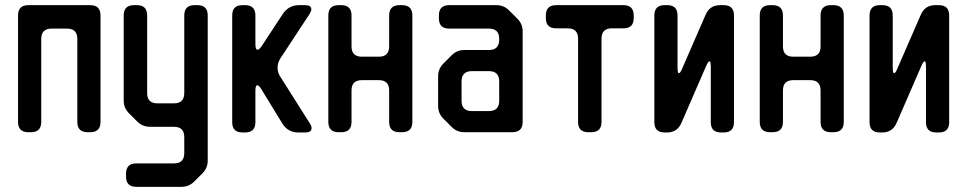

<svg xmlns="http://www.w3.org/2000/svg" viewBox="-20 -505 3753 745"><path d="M50 -32Q50 8 90 8H100Q140 8 140 -32V-354Q140 -394 180 -394H240Q280 -394 280 -354V-32Q280 8 320 8H330Q370 8 370 -32V-445Q370 -485 330 -485H90Q50 -485 50 -445Z M469 180Q469 220 509 220H684Q713 220 733 200L766 167Q786 147 786 118V-445Q786 -485 746 -485H735Q695 -485 695 -445V-144Q695 -104 655 -104H591Q551 -104 551 -144V-445Q551 -485 511 -485H500Q460 -485 460 -445V-115Q460 -86 480 -66L513 -33Q533 -13 562 -13H655Q695 -13 695 27V89Q695 129 655 129H509Q469 129 469 169Z M921 9H931Q971 9 971 -31V-152Q971 -174 978 -174Q985 -174 994 -159L1076 -25Q1098 9 1137 9H1164Q1189 9 1189 -8Q1189 -16 1183 -25L1066 -210Q1057 -225 1057 -242Q1057 -261 1067 -277L1182 -452Q1188 -463 1188 -469Q1188 -485 1164 -485H1140Q1101 -485 1078 -452L996 -327Q986 -312 979 -312Q971 -312 971 -335V-445Q971 -485 931 -485H921Q881 -485 881 -445V-31Q881 9 921 9ZM1183 91V89H1182Z M1254 -32Q1254 8 1294 8H1304Q1344 8 1344 -32V-154Q1344 -194 1384 -194H1450Q1490 -194 1490 -154V-32Q1490 8 1530 8H1540Q1580 8 1580 -32V-445Q1580 -485 1540 -485H1530Q1490 -485 1490 -445V-325Q1490 -285 1450 -285H1384Q1344 -285 1344 -325V-445Q1344 -485 1304 -485H1294Q1254 -485 1254 -445Z M1733 -12Q1753 8 1782 8H1968Q2008 8 2008 -32V-383Q2008 -412 1988 -432L1955 -465Q1935 -485 1906 -485H1723Q1683 -485 1683 -445V-434Q1683 -394 1723 -394H1877Q1917 -394 1917 -354V-351Q1917 -311 1877 -311H1782Q1753 -311 1733 -291L1701 -259Q1680 -238 1680 -210V-94Q1680 -65 1700 -45ZM1771 -114V-189Q1771 -229 1811 -229H1877Q1917 -229 1917 -189V-114Q1917 -74 1877 -74H1811Q1771 -74 1771 -114Z M2223 -32Q2223 8 2263 8H2274Q2314 8 2314 -32V-355Q2314 -395 2354 -395H2399Q2439 -395 2439 -435V-445Q2439 -485 2399 -485H2138Q2098 -485 2098 -445V-435Q2098 -395 2138 -395H2183Q2223 -395 2223 -355Z M2559 9H2568Q2608 9 2624 -28L2720 -249Q2728 -267 2733 -267Q2738 -267 2738 -245V-31Q2738 9 2778 9H2788Q2828 9 2828 -31V-445Q2828 -485 2788 -485H2774Q2734 -485 2718 -448L2627 -239Q2620 -221 2614 -221Q2609 -221 2609 -243V-445Q2609 -485 2569 -485H2559Q2519 -485 2519 -445V-31Q2519 9 2559 9Z M2928 -32Q2928 8 2968 8H2978Q3018 8 3018 -32V-154Q3018 -194 3058 -194H3124Q3164 -194 3164 -154V-32Q3164 8 3204 8H3214Q3254 8 3254 -32V-445Q3254 -485 3214 -485H3204Q3164 -485 3164 -445V-325Q3164 -285 3124 -285H3058Q3018 -285 3018 -325V-445Q3018 -485 2978 -485H2968Q2928 -485 2928 -445Z M3394 9H3403Q3443 9 3459 -28L3555 -249Q3563 -267 3568 -267Q3573 -267 3573 -245V-31Q3573 9 3613 9H3623Q3663 9 3663 -31V-445Q3663 -485 3623 -485H3609Q3569 -485 3553 -448L3462 -239Q3455 -221 3449 -221Q3444 -221 3444 -243V-445Q3444 -485 3404 -485H3394Q3354 -485 3354 -445V-31Q3354 9 3394 9Z"/></svg>

Font: WDXL Lubrifont JP N
Style: Regular
Weight: 400
Designer: [WDXL Lubrifont] Copyright 2020-2022 (c) NightFurySL2001, Skr-ZERO; [ZCOOL QingKe HuangYou] Copyright 2018-2022 (c) The 
Version: Version 2.001;hotconv 1.1.1;makeotfexe 2.6.0